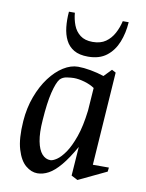

<svg xmlns="http://www.w3.org/2000/svg" viewBox="-79 -738 610 801"><g transform="rotate(10 225.5 -337.5)"><path d="M134.5 5.9Q109 5.9 85.1 -13.9Q61.1 -33.8 47.6 -78.7Q34 -123.5 39.4 -198.5Q43.6 -255.4 61.6 -303.4Q79.5 -351.5 106 -386.9Q132.5 -422.2 163.8 -441.9Q195.1 -461.5 225.9 -461.5Q248.9 -461.5 278.9 -456.2Q308.9 -450.8 336.2 -441.7L366.9 -473.5L383.9 -464.5L356.9 -69.4H424.9L422.9 -52L304.5 4.4L277.5 -9.6L286.2 -132.4Q256.9 -80.6 231.2 -50.2Q205.6 -19.9 182 -7Q158.3 5.9 134.5 5.9ZM178.9 -57.5Q189.2 -57.5 205.7 -68.5Q222.1 -79.5 240.1 -105.5Q258.1 -131.6 273.9 -176.2Q289.7 -220.8 297.8 -288.2L304.6 -385.4Q286.9 -397.5 261.8 -404.8Q236.8 -412 216.5 -412Q205.4 -412 187.2 -409.4Q169 -406.8 158 -395Q145.3 -379.6 134.3 -335.2Q123.4 -290.7 118.4 -216.5Q114.2 -162.3 121.1 -126.9Q128 -91.5 143.2 -74.5Q158.3 -57.5 178.9 -57.5ZM258.3 -510.1Q221.4 -510.1 198.5 -523.5Q175.6 -537 163.6 -560.7Q151.6 -584.3 148.2 -615.5Q144.8 -646.6 147.8 -681H172.9Q175.2 -653.6 184.5 -629.1Q193.8 -604.7 213.7 -589.3Q233.7 -573.9 266.3 -573.9Q300.1 -573.9 321.7 -589.1Q343.3 -604.3 356.4 -628.7Q369.5 -653.1 375.8 -681H400.9Q397.9 -634.6 382.3 -595.7Q366.6 -556.7 336.4 -533.4Q306.2 -510.1 258.3 -510.1Z"/></g></svg>

Font: Ancizar Serif Light
Style: Italic
Weight: 300
Italic angle: -4°
Designer: Cesar Puertas, Viviana Monsalve, Julian Moncada, Julian Prieto, Jose Castro, Felipe Aragon, Mariel Hernandez, Sara Alarc
Version: Version 8.100